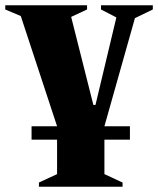

<svg xmlns="http://www.w3.org/2000/svg" viewBox="-64 -480 601 730"><path d="M56 51V0H153L15 -419L-44 -444V-460H267V-444L207 -416V-414L291 -81H299L378 -412V-414L320 -444V-460H517V-444L449 -411L333 0H430V51H333V182L402 214V230H84V214L153 182V51Z"/></svg>

Font: Spectral ExtraBold
Style: Regular
Weight: 800
Designer: Jean-Baptiste Levee
Foundry: Production Type
Version: Version 2.001